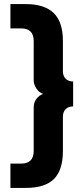

<svg xmlns="http://www.w3.org/2000/svg" viewBox="-20 -770 400 940"><path d="M31 31H83Q114 31 129.5 15.5Q145 0 145 -31V-244Q145 -268 158 -285.5Q171 -303 191 -310Q171 -317 158 -337Q145 -357 145 -376V-569Q145 -600 129.5 -615.5Q114 -631 83 -631H31V-750H106Q197 -750 242.5 -706.5Q288 -663 288 -569V-421Q288 -398 301.5 -384.5Q315 -371 338 -371V-249Q315 -249 301.5 -235.5Q288 -222 288 -199V-31Q288 63 244 106.5Q200 150 106 150H31Z"/></svg>

Font: Golos UI VF
Style: Regular
Weight: 400
Designer: A.Korolkova, Vitaly Kuzmin
Foundry: ParaType Ltd
Version: Version 2.000